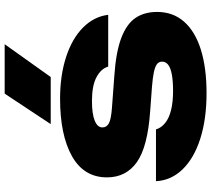

<svg xmlns="http://www.w3.org/2000/svg" viewBox="-60 -796 874 793"><g transform="rotate(-90 376.5 -400.0)"><path d="M387.7 16.6Q281.2 16.6 200 -9.2Q118.9 -35.1 73 -82.5Q27.2 -130 24.2 -192.3H238Q244.7 -170 265 -154Q285.3 -137.9 318.4 -129.8Q351.5 -121.7 397.1 -121.7Q436.8 -121.7 463.9 -126.6Q491 -131.5 504.5 -141.6Q517.9 -151.6 517.9 -166.9Q517.9 -180.1 507.9 -188Q497.8 -195.9 475.3 -200.8Q452.8 -205.7 414.2 -208.8L314.2 -216.2Q165.8 -226.5 102.8 -271.2Q39.9 -315.9 39.9 -394.6Q39.9 -489.9 127.4 -539.2Q215 -588.4 365.1 -588.4Q460.6 -588.4 536.9 -563.6Q613.2 -538.8 658.8 -493.5Q704.3 -448.2 711.3 -389.6H497.4Q489.1 -418.9 454 -437.8Q418.9 -456.7 355.5 -456.7Q302.4 -456.7 274.3 -445.3Q246.2 -434 246.2 -413.6Q246.2 -395.8 263.6 -386.6Q280.9 -377.5 327.3 -374.1L459.3 -364.3Q557.9 -357.6 615.7 -335.6Q673.4 -313.6 698.3 -277.2Q723.2 -240.7 723.2 -187.6Q723.2 -121.8 682.9 -76.1Q642.6 -30.4 567.4 -6.9Q492.1 16.6 387.7 16.6ZM589.9 -817.2 454.4 -627H259.9L385.8 -817.2Z"/></g></svg>

Font: Unbounded Variable
Style: Regular
Weight: 400
Designer: Luke Prowse, Jean-Baptiste Morizot, Fátima Lázaro, Florian Runge
Foundry: NaN
Version: Version 1.600;FEAKit 1.0